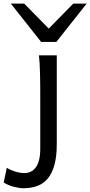

<svg xmlns="http://www.w3.org/2000/svg" viewBox="-113 -801 494 1051"><path d="M197.8 -12.2Q197.8 56.2 184.8 102.5Q171.9 148.9 147.9 177Q124 205.1 90.1 217.3Q56.2 229.5 14.6 229.5Q4.4 229.5 -9.5 227.3Q-23.4 225.1 -38.3 221.2Q-53.2 217.3 -67.6 211.2Q-82 205.1 -92.8 197.8L-75.7 117.2Q-67.9 123 -55.7 128.4Q-43.5 133.8 -30.3 137.9Q-17.1 142.1 -3.9 144.3Q9.3 146.5 19.5 146.5Q39.1 146.5 55.2 138.9Q71.3 131.3 83 115.2Q94.7 99.1 101.1 73.7Q107.4 48.3 107.4 12.2V-258.8Q107.4 -294.4 107.2 -329.1Q106.9 -363.8 106.2 -394.8Q105.5 -425.8 104 -452.4Q102.5 -479 100.1 -498H197.8ZM19.5 -781.2 153.8 -644.5 288.1 -781.2H361.3L195.3 -571.3H112.3L-53.7 -781.2Z"/></svg>

Font: Andika
Style: Regular
Weight: 400
Designer: Victor Gaultney, Annie Olsen, Julie Remington, Don Collingsworth, Eric Hays
Foundry: SIL International
Version: Version 1.001